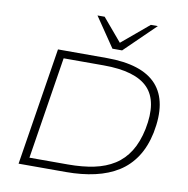

<svg xmlns="http://www.w3.org/2000/svg" viewBox="-98 -1038 1111 1134"><g transform="rotate(10 457.5 -471.5)"><path d="M88 0 200 -705H492Q705 -705 792.5 -608Q880 -511 842 -319Q824 -233 784 -172Q744 -111 684.5 -73.5Q625 -36 546 -18Q467 0 372 0ZM145 -46H376Q463 -46 532 -60.5Q601 -75 653 -108Q705 -141 739.5 -196Q774 -251 791 -332Q825 -502 749 -580.5Q673 -659 482 -659H242ZM516 -765 395 -943H438L553 -807L715 -943H757L574 -765Z"/></g></svg>

Font: Nunito Sans 10pt Expanded ExtraLight
Style: Italic
Weight: 250
Width: 7
Italic angle: -9°
Designer: Vernon Adams
Foundry: Vernon Adams
Version: Version 3.101;gftools[0.9.27]